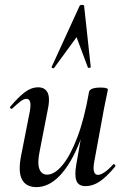

<svg xmlns="http://www.w3.org/2000/svg" viewBox="-20 -752 512 785"><path d="M129 13Q86 13 69.5 -19Q53 -51 67 -119L102 -297Q107 -327 102.5 -337.5Q98 -348 88 -348Q77 -348 63 -337Q49 -326 31 -309Q27 -305 23 -309Q19 -313 23 -317Q55 -355 81.5 -375Q108 -395 136 -395Q164 -395 175 -372.5Q186 -350 174 -297L143 -138Q132 -87 140.5 -62.5Q149 -38 173 -38Q203 -38 235.5 -77Q268 -116 296.5 -191.5Q325 -267 344 -376L360 -375Q340 -257 305 -169.5Q270 -82 225 -34.5Q180 13 129 13ZM330 9Q301 9 292.5 -13Q284 -35 292 -80L344 -376Q348 -394 391 -394Q409 -394 415 -391.5Q421 -389 421 -387Q421 -383 416 -360.5Q411 -338 406 -312L365 -89Q356 -37 381 -37Q391 -37 407 -47.5Q423 -58 442 -79Q445 -83 449.5 -78.5Q454 -74 450 -70Q415 -28 387 -9.5Q359 9 330 9ZM324 -727 351 -478Q351 -475 345 -474.5Q339 -474 339 -477L293 -600L201 -474Q200 -472 195 -473.5Q190 -475 191 -478L305 -727Q307 -732 315.5 -732Q324 -732 324 -727Z"/></svg>

Font: Cormorant Garamond Light SemiBold
Style: Italic
Weight: 600
Italic angle: -10°
Version: Version 4.001